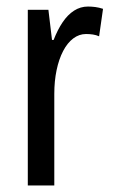

<svg xmlns="http://www.w3.org/2000/svg" viewBox="-20 -567 344 587"><path d="M249 -547Q260 -547 271.5 -545.5Q283 -544 295 -540L283 -456Q274 -460 264 -461.5Q254 -463 243 -463Q222 -463 204 -449.5Q186 -436 173 -411Q160 -386 153 -352.5Q146 -319 146 -280V0H65V-537H128L139 -445H144Q156 -476 171.5 -499Q187 -522 206.5 -534.5Q226 -547 249 -547Z"/></svg>

Font: Noto Sans ExtraCondensed
Style: Regular
Weight: 400
Width: 2
Designer: Monotype Design Team
Foundry: Monotype Imaging Inc.
Version: Version 2.013